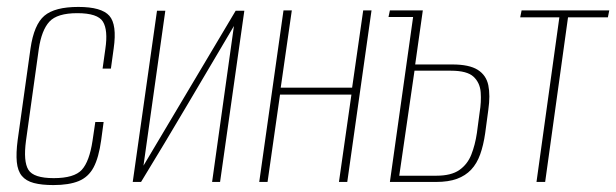

<svg xmlns="http://www.w3.org/2000/svg" viewBox="-20 -525 1778 554"><path d="M134 9Q100 9 77.5 3Q55 -3 43 -17.5Q31 -32 28.5 -57.5Q26 -83 31 -121L68 -385Q78 -454 108 -479.5Q138 -505 206 -505Q273 -505 295.5 -479.5Q318 -454 308 -385L300 -327H276L284 -384Q292 -438 277 -462.5Q262 -487 203 -487Q145 -487 122.5 -462.5Q100 -438 92 -384L55 -119Q47 -59 62 -35Q77 -11 135 -11Q194 -11 216 -35Q238 -59 247 -119L255 -173H279L272 -121Q265 -70 250 -42Q235 -14 207 -2.5Q179 9 134 9Z M363 0 433 -494H457L394 -47L660 -494H685L615 0H592L655 -450Q588 -337 522 -225Q456 -113 387 0Z M728 0 798 -495H822L790 -272H996L1028 -495H1052L982 0H958L994 -252H788L752 0Z M1105 0 1172 -476H1101L1105 -495H1200L1178 -339H1285Q1334 -339 1358.5 -323.5Q1383 -308 1389 -279Q1395 -250 1389 -208L1380 -141Q1375 -106 1365.5 -79.5Q1356 -53 1339.5 -35.5Q1323 -18 1298.5 -9Q1274 0 1238 0ZM1132 -18H1239Q1282 -18 1305.5 -34.5Q1329 -51 1340 -79Q1351 -107 1356 -141L1364 -201Q1369 -231 1367 -258.5Q1365 -286 1346.5 -303.5Q1328 -321 1281 -321H1176Z M1528 0 1594 -475H1481L1485 -495H1738L1734 -475H1619L1553 0Z"/></svg>

Font: Alumni Sans SC Thin
Style: Italic
Weight: 100
Italic angle: -8°
Designer: Robert E. Leuschke
Foundry: Robert E. Leuschke
Version: Version 1.016